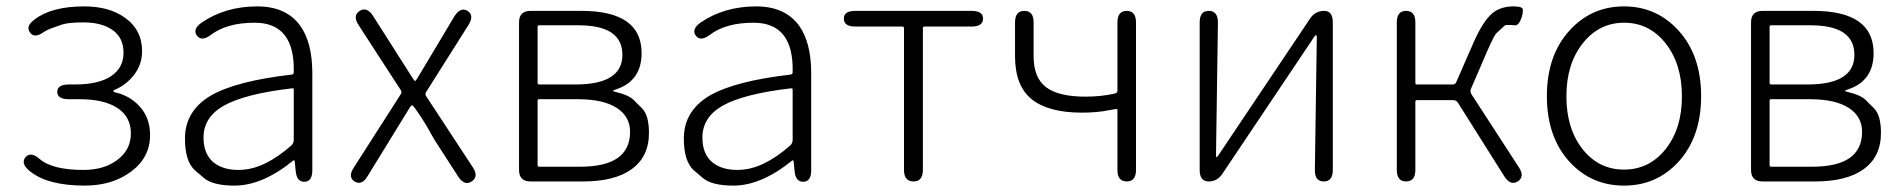

<svg xmlns="http://www.w3.org/2000/svg" viewBox="-20 -567 5944 600"><path d="M245 13Q126 13 71 -34Q44 -57 60 -76Q76 -94 103 -71Q142 -36 241 -36Q304 -36 345 -66Q389 -98 389 -150Q389 -202 347 -229.5Q305 -257 228 -257H195Q159 -257 159 -280Q159 -303 195 -303H214Q288 -303 327 -329Q366 -355 366 -402Q366 -449 332 -473Q298 -497 241 -497Q193 -497 173 -490Q156 -484 139 -478Q124 -472 117 -467Q88 -446 74 -465Q59 -485 88 -506Q141 -547 243 -547Q321 -547 370 -512Q424 -474 424 -407Q424 -366 400 -334.5Q376 -303 342 -288Q334 -285 334 -282.5Q334 -280 341 -278Q385 -268 415 -236Q449 -200 449 -145Q449 -75 390 -31Q331 13 245 13Z M713 13Q645 13 617 -11Q603 -23 589 -35Q558 -63 558 -134Q558 -221 640 -269Q719 -314 892 -334Q898 -335 898 -341Q902 -496 776 -496Q689 -496 639 -458Q610 -436 595 -456Q581 -476 611 -497Q685 -547 784 -547Q874 -547 918 -487Q956 -434 956 -338V-35Q956 0 932 1Q907 2 904 -33L901 -63Q900 -68 896 -65Q800 13 713 13ZM725 -36Q768 -36 810 -57Q849 -76 890 -112Q898 -119 898 -130V-287Q898 -292 893 -291Q745 -274 678 -236Q616 -200 616 -137Q616 -85 648 -59Q677 -36 725 -36Z M1088 0Q1066 -14 1086 -44L1232 -272Q1237 -279 1232 -286L1101 -488Q1081 -518 1104 -533Q1127 -547 1146 -517L1270 -322Q1275 -314 1277 -314Q1279 -314 1284 -322L1400 -516Q1419 -546 1441 -533Q1463 -519 1444 -489L1312 -280Q1307 -273 1312 -266L1457 -45Q1477 -15 1454 0Q1432 15 1412 -15L1341 -125Q1331 -141 1322 -158Q1305 -189 1276 -230Q1270 -238 1267.5 -238Q1265 -238 1260 -230L1129 -17Q1111 14 1088 0Z M1638 0Q1602 0 1602 -36V-497Q1602 -533 1638 -533H1797Q1985 -533 1985 -401Q1985 -313 1903 -287Q1896 -285 1896 -283Q1896 -281 1903 -280Q1945 -270 1961 -254Q1973 -241 1986 -229Q2008 -207 2008 -152Q2008 -76 1952 -37Q1899 0 1803 0ZM1660 -51Q1660 -46 1665 -46H1793Q1949 -46 1949 -155Q1949 -203 1907 -230Q1865 -257 1785 -257H1665Q1660 -257 1660 -252ZM1660 -308Q1660 -303 1665 -303H1778Q1925 -303 1925 -395.5Q1925 -488 1788 -488H1665Q1660 -488 1660 -483Z M2272 13Q2204 13 2176 -11Q2162 -23 2148 -35Q2117 -63 2117 -134Q2117 -221 2199 -269Q2278 -314 2451 -334Q2457 -335 2457 -341Q2461 -496 2335 -496Q2248 -496 2198 -458Q2169 -436 2154 -456Q2140 -476 2170 -497Q2244 -547 2343 -547Q2433 -547 2477 -487Q2515 -434 2515 -338V-35Q2515 0 2491 1Q2466 2 2463 -33L2460 -63Q2459 -68 2455 -65Q2359 13 2272 13ZM2284 -36Q2327 -36 2369 -57Q2408 -76 2449 -112Q2457 -119 2457 -130V-287Q2457 -292 2452 -291Q2304 -274 2237 -236Q2175 -200 2175 -137Q2175 -85 2207 -59Q2236 -36 2284 -36Z M2835 0Q2805 0 2805 -36V-479Q2805 -484 2800 -484H2653Q2617 -484 2617 -509Q2617 -533 2653 -533H3016Q3052 -533 3052 -509Q3052 -484 3016 -484H2869Q2864 -484 2864 -479V-36Q2864 0 2835 0Z M3501 0Q3472 0 3472 -36V-222Q3472 -227 3468.5 -226.5Q3465 -226 3448 -223Q3409 -215 3361 -215Q3256 -215 3204 -257Q3152 -299 3152 -391V-497Q3152 -533 3181 -533Q3210 -533 3210 -497V-391Q3210 -324 3249 -294.5Q3288 -265 3372 -265Q3423 -265 3465 -275Q3472 -277 3472 -284V-497Q3472 -533 3501 -533Q3530 -533 3530 -497V-36Q3530 0 3501 0Z M3757 0Q3729 0 3729 -36V-497Q3729 -533 3757 -533Q3786 -533 3786 -497L3780 -81Q3780 -76 3782 -76Q3784 -76 3789 -84L4074 -509Q4090 -533 4118 -533Q4145 -533 4145 -497V-36Q4145 0 4117 0Q4088 0 4089 -37L4095 -452Q4095 -457 4092.5 -457Q4090 -457 4085 -449L3800 -24Q3784 0 3757 0Z M4374 0Q4345 0 4345 -36V-497Q4345 -533 4374 -533Q4403 -533 4403 -497V-308Q4403 -303 4408 -303H4520Q4528 -303 4531 -311L4584 -432Q4614 -501 4644 -526Q4670 -547 4710 -547Q4727 -547 4735 -543Q4743 -539 4735 -512Q4726 -486 4713 -488Q4708 -489 4691 -489Q4685 -489 4682 -487Q4669 -475 4656 -463Q4649 -456 4627 -406L4577 -290Q4573 -281 4578 -273L4726 -45Q4746 -15 4723 0Q4700 14 4681 -16L4536 -246Q4531 -254 4521 -254H4408Q4403 -254 4403 -249V-36Q4403 0 4374 0Z M4886 -60Q4814 -138 4814 -266.5Q4814 -395 4886 -473Q4954 -547 5055 -547Q5156 -547 5224 -473Q5296 -395 5296 -266.5Q5296 -138 5224 -60Q5156 13 5055 13Q4954 13 4886 -60ZM4925.5 -101Q4976 -37 5055 -37Q5134 -37 5185 -101Q5236 -165 5236 -266Q5236 -367 5185 -431.5Q5134 -496 5055.5 -496Q4977 -496 4926 -431.5Q4875 -367 4875 -266Q4875 -165 4925.5 -101Z M5488 0Q5452 0 5452 -36V-497Q5452 -533 5488 -533H5647Q5835 -533 5835 -401Q5835 -313 5753 -287Q5746 -285 5746 -283Q5746 -281 5753 -280Q5795 -270 5811 -254Q5823 -241 5836 -229Q5858 -207 5858 -152Q5858 -76 5802 -37Q5749 0 5653 0ZM5510 -51Q5510 -46 5515 -46H5643Q5799 -46 5799 -155Q5799 -203 5757 -230Q5715 -257 5635 -257H5515Q5510 -257 5510 -252ZM5510 -308Q5510 -303 5515 -303H5628Q5775 -303 5775 -395.5Q5775 -488 5638 -488H5515Q5510 -488 5510 -483Z"/></svg>

Font: Resource Han Rounded KR Light
Style: Regular
Weight: 300
Designer: Cyano Hao (round all glyphs); Ryoko NISHIZUKA 西塚涼子 (kana, bopomofo & ideographs); Paul D. Hunt (Latin, Greek & Cyrillic)
Foundry: Cyano Hao
Version: 0.990